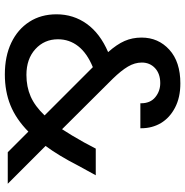

<svg xmlns="http://www.w3.org/2000/svg" viewBox="-6 -746 764 792"><g transform="rotate(90 376.0 -350.0)"><path d="M287 12Q212 12 156.5 -14.5Q101 -41 70 -89Q39 -137 39 -201Q39 -271 78.5 -326Q118 -381 195 -414Q163 -450 149 -482Q135 -514 135 -552Q135 -621 185 -666.5Q235 -712 324 -712Q382 -712 424 -690Q466 -668 487.5 -632Q509 -596 509 -551Q509 -549 509 -547H406Q406 -549 406 -550Q406 -588 381 -608.5Q356 -629 323 -629Q284 -629 261 -607.5Q238 -586 238 -553Q238 -524 254.5 -496Q271 -468 305 -433L513 -224Q538 -262 567 -314L593 -363H703L663 -290Q622 -210 582 -156L738 0H608L523 -85Q471 -34 414 -11Q357 12 287 12ZM142 -207Q142 -151 182.5 -114Q223 -77 289 -77Q338 -77 378 -94.5Q418 -112 456 -152L257 -351Q199 -327 170.5 -290.5Q142 -254 142 -207Z"/></g></svg>

Font: Firefly Display Medium
Style: Regular
Weight: 500
Designer: Colophon Foundry, Jonny Pinhorn
Foundry: Colophon Foundry
Version: Version 1.200; ttfautohint (v1.8.3)